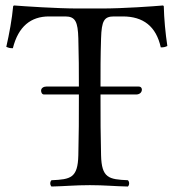

<svg xmlns="http://www.w3.org/2000/svg" viewBox="-20 -676 637 701"><path d="M266 -536C267.9 -467.4 268 -421.4 268 -360H149C140 -360 130 -355 130 -345C130 -339 133 -331 141 -331H268V-321C268 -238 268 -192 266 -109C264 -26 238 -21 168 -18C162 -12 162 -1 168 5C217 4 253.4 0 308 0C362.2 0 397 4 447 5C453 -1 453 -12 447 -18C377 -21 351 -26 349 -109C347 -191.5 347 -237 347 -320V-331H477C489 -331 498 -338 498 -349C498 -354 495 -360 486 -360H347C346.9 -420.6 346.8 -465.9 349 -536C351 -600 360 -616 396 -616H428C503 -616 550 -580 567 -503C578 -503 582 -504 591 -508C584 -554 579 -608 578 -653C578 -654 576 -656 575 -656C541 -653 430 -645 351 -645H265C188 -645 70 -653 32 -656C30 -656 28 -654 28 -653C24 -608 14 -553 3 -505C13 -501 15 -500 27 -500C47 -580 93 -616 159 -616H218C255 -616 264.3 -597 266 -536Z"/></svg>

Font: Libertinus Serif Display
Style: Regular
Weight: 400
Designer: Philipp H. Poll
Foundry: Khaled Hosny
Version: Version 6.1